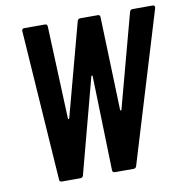

<svg xmlns="http://www.w3.org/2000/svg" viewBox="-79 -776 833 853"><g transform="rotate(-10 337.5 -350.0)"><path d="M561 -689 448 -268C447 -264 443 -264 442 -268L428 -689C428 -697 424 -700 417 -700H339C332 -700 327 -697 325 -689L213 -271C211 -267 207 -267 207 -271L190 -689C190 -697 186 -700 179 -700H86C78 -700 74 -696 75 -687L121 -11C121 -3 125 0 132 0H215C222 0 227 -3 229 -11L342 -437C343 -442 347 -442 348 -437L360 -11C360 -3 365 0 372 0H455C462 0 467 -3 469 -11L674 -687C676 -695 673 -700 665 -700H575C568 -700 563 -697 561 -689Z"/></g></svg>

Font: Barlow Condensed SemiBold
Style: Italic
Weight: 600
Width: 3
Italic angle: -7°
Designer: Jeremy Tribby
Foundry: Tribby Type
Version: Version 1.422;hotconv 1.0.109;makeotfexe 2.5.65596